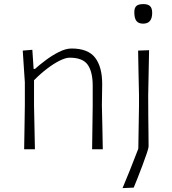

<svg xmlns="http://www.w3.org/2000/svg" viewBox="-20 -748 861 962"><path d="M101 0Q102 -56 102.8 -107.8Q103.5 -159.5 104.5 -220.5V-335.5Q102 -374.5 99.2 -414.5Q96.5 -454.5 94 -494.5L142 -498.5L148.5 -402.5H155Q176.5 -422 208.5 -446Q240.5 -470 275 -487.5Q309.5 -505 338.5 -505Q421 -505 456.5 -459Q492 -413 492 -327.5Q492 -295 491.2 -267.8Q490.5 -240.5 490.5 -220.5Q492 -159.5 493 -107.8Q494 -56 495 0H441.5Q442.5 -56 443 -107.5Q443.5 -159 444.5 -219V-318.5Q444.5 -388 419.5 -423.5Q394.5 -459 329 -459Q309 -459 279.2 -444.2Q249.5 -429.5 216 -404Q182.5 -378.5 150.5 -346V-219Q151.5 -159 152.8 -107.5Q154 -56 155 0ZM594 194.5Q614 147.5 631.5 103.2Q649 59 673 -3L676.5 -220.5V-270.5Q675 -333 674 -386Q673 -439 672 -494.5L727 -496.5Q726 -440 724.8 -386.8Q723.5 -333.5 722.5 -270.5Q722.5 -206 723 -159.8Q723.5 -113.5 724 -78.8Q724.5 -44 724.5 -14Q724.5 -7 715.8 19.2Q707 45.5 694.2 79.5Q681.5 113.5 669.2 144.5Q657 175.5 650 192ZM697 -629.5Q674 -629.5 663.5 -643Q653 -656.5 653 -687Q653 -709 663.5 -718.2Q674 -727.5 698 -727.5Q721.5 -727.5 732 -717.2Q742.5 -707 742.5 -683.5Q742.5 -629.5 697 -629.5Z"/></svg>

Font: Commissioner Loud ExtraLight
Style: Regular
Weight: 200
Designer: Kostas Bartsokas
Foundry: Kostas Bartsokas
Version: Version 1.000; ttfautohint (v1.8.3)